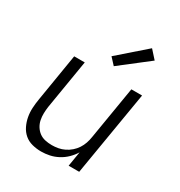

<svg xmlns="http://www.w3.org/2000/svg" viewBox="-180 -891 961 1024"><g transform="rotate(30 300.0 -378.5)"><path d="M221 8Q193 8 166 1Q139 -6 119 -23Q99 -40 87 -64.5Q75 -89 70 -116Q65 -143 66.5 -171Q68 -199 73 -228L121 -520H186L136 -218Q133 -197 132.5 -176Q132 -155 136 -135.5Q140 -116 150.5 -99Q161 -82 176.5 -70.5Q192 -59 212 -54.5Q232 -50 254 -50Q273 -50 292.5 -53.5Q312 -57 330.5 -66Q349 -75 365 -89Q381 -103 392 -120Q403 -137 409.5 -156Q416 -175 419 -195L473 -520H539L452 0H387L402 -91Q388 -68 368 -48.5Q348 -29 323.5 -16Q299 -3 273 2.5Q247 8 221 8ZM330 -580 293 -620 459 -765 504 -715Z"/></g></svg>

Font: Iosevka SS04 Light Extended
Style: Italic
Weight: 300
Width: 7
Italic angle: -9°
Monospace: yes
Designer: Belleve Invis
Foundry: Belleve Invis
Version: Version 19.0.0; ttfautohint (v1.8.4)